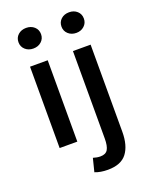

<svg xmlns="http://www.w3.org/2000/svg" viewBox="-166 -790 848 1086"><g transform="rotate(-20 258.0 -247.5)"><path d="M197.3 -641.6Q197.3 -614.7 178 -597.2Q158.7 -579.6 129.4 -579.6Q100.1 -579.6 80.8 -597.2Q61.5 -614.7 61.5 -641.6Q61.5 -668.9 80.8 -686.3Q100.1 -703.6 129.4 -703.6Q158.7 -703.6 178 -686.3Q197.3 -668.9 197.3 -641.6ZM75.7 0V-489.7H182.1V0ZM455.1 -641.6Q455.1 -614.7 435.8 -597.2Q416.5 -579.6 388.2 -579.6Q358.9 -579.6 339.6 -597.2Q320.3 -614.7 320.3 -641.6Q320.3 -668.9 339.4 -686.3Q358.4 -703.6 388.2 -703.6Q417 -703.6 436 -686.3Q455.1 -668.9 455.1 -641.6ZM291 209Q246.1 209 213.4 195.8L233.4 116.2Q256.3 123.5 276.9 123.5Q309.1 123.5 321.5 102.5Q334 81.5 334 36.1V-489.7H440.4V34.7Q440.4 117.2 405.5 163.1Q370.6 209 291 209Z"/></g></svg>

Font: Varta
Style: Bold
Weight: 700
Designer: Joana Correia, Viktoriya Grabowska, Eben Sorkin
Foundry: Sorkin Type
Version: Version 1.002; ttfautohint (v1.3) -l 8 -r 24 -G 200 -x 12 -H